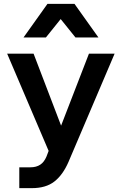

<svg xmlns="http://www.w3.org/2000/svg" viewBox="-20 -781 631 995"><path d="M441 -503H574L335 58Q306 125 262 159.5Q218 194 145 194H80V86H138Q168 86 188.5 72.5Q209 59 221 30L232 1L17 -503H154L318 -74H275ZM490 -587H371L244 -745H345L218 -587H102L226 -761H366Z"/></svg>

Font: Wix Madefor Display
Style: Bold
Weight: 700
Designer: Dalton Maag Ltd
Foundry: Dalton Maag Ltd
Version: Version 3.100